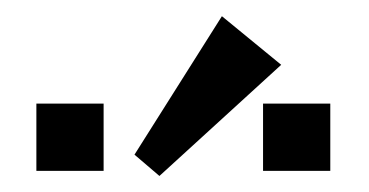

<svg xmlns="http://www.w3.org/2000/svg" viewBox="-20 -831 455 237"><path d="M24.9 -613.8ZM304.7 -620.1ZM304.7 -703.1H387.7V-620.1H304.7ZM24.9 -620.1ZM24.9 -703.1H107.9V-620.1H24.9ZM146 -613.8ZM146 -613.8ZM253.9 -811 327.1 -751 176.8 -613.8 146 -640.1Z"/></svg>

Font: Pfennig
Style: Bold
Weight: 700
Version: Version 20120410 ; ttfautohint (v0.8)